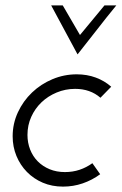

<svg xmlns="http://www.w3.org/2000/svg" viewBox="-20 -685 452 713"><path d="M323 -79 352 -38Q322 -16 287 -4Q252 8 214 8Q173 8 139 -6.5Q105 -21 80 -46.5Q55 -72 41 -106Q27 -140 27 -179Q27 -226 46.5 -268Q66 -310 99 -341.5Q132 -373 175 -391Q218 -409 265 -409Q303 -409 335.5 -397Q368 -385 393 -363Q383 -352 373 -342.5Q363 -333 353 -322Q315 -355 259 -355Q223 -355 190.5 -341.5Q158 -328 134 -305Q110 -282 96 -251Q82 -220 82 -184Q82 -155 92 -129.5Q102 -104 120.5 -85.5Q139 -67 164.5 -56.5Q190 -46 221 -46Q250 -46 275.5 -54.5Q301 -63 323 -79ZM170 -665H213L277 -555L368 -665H412Q375 -620 339.5 -574Q304 -528 268 -483Z"/></svg>

Font: Josefin Sans
Style: Italic
Weight: 400
Italic angle: -7.5°
Designer: Santiago Orozco
Foundry: Typemade